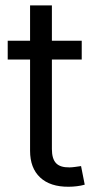

<svg xmlns="http://www.w3.org/2000/svg" viewBox="-20 -692 357 717"><path d="M285.2 -540V-469.7H8.8V-540ZM92.3 -671.9H173.8V-135.3Q173.8 -99.1 189.2 -82.8Q204.6 -66.4 239.3 -66.9Q247.6 -66.9 260 -68.6Q272.5 -70.3 282.7 -71.8L296.4 -2.4Q283.2 1.5 267.3 3.4Q251.5 5.4 236.3 5.4Q167.5 5.9 129.9 -29.3Q92.3 -64.5 92.3 -128.9Z"/></svg>

Font: V-Inter
Style: Regular-375
Weight: 375
Designer: Rasmus Andersson
Foundry: rsms
Version: Version 4.000;git-4146feb